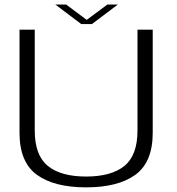

<svg xmlns="http://www.w3.org/2000/svg" viewBox="-20 -802 762 826"><path d="M350.5 4Q488 4 562.5 -50.2Q637 -104.5 637 -230.5V-674.5H571.5V-240.5Q571.5 -134 515.2 -88.2Q459 -42.5 350.5 -42.5Q242 -42.5 185.8 -88.2Q129.5 -134 129.5 -240.5V-674.5H64V-230.5Q64 -104.5 138.5 -50.2Q213 4 350.5 4ZM329.5 -698.5H375.5L487 -782.5H442L353 -716.5L264.5 -782.5H218Z"/></svg>

Font: Anybody SemiExpanded Light
Style: Regular
Weight: 300
Width: 6
Version: Version 1.113;gftools[0.9.25]